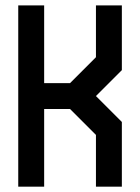

<svg xmlns="http://www.w3.org/2000/svg" viewBox="-20 -704 528 724"><path d="M48.8 -683.6H146.5V-390.6H244.1L341.8 -488.3V-683.6H439.5V-439.5L341.8 -341.8L439.5 -244.1V0H341.8V-195.3L244.1 -293H146.5V0H48.8Z"/></svg>

Font: BabelStone Runic Beagnoth
Style: Regular
Weight: 400
Designer: Andrew West
Foundry: BabelStone
Version: Version 7.004;November 9, 2023